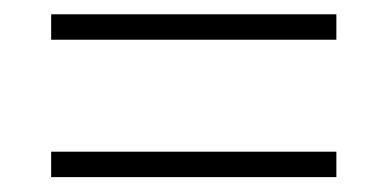

<svg xmlns="http://www.w3.org/2000/svg" viewBox="-20 -478 528 262"><path d="M49.8 -236.3V-271H439V-236.3ZM49.8 -423.8V-458.5H439V-423.8Z"/></svg>

Font: Comme Thin
Style: Regular
Weight: 250
Version: Version 1.000;gftools[0.9.27]